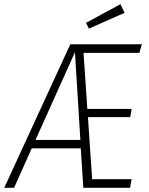

<svg xmlns="http://www.w3.org/2000/svg" viewBox="-49 -895 710 915"><path d="M544.9 -834 375 -758.8 360.8 -786.1 524.9 -875ZM615.2 -643.1H349.1L367.2 -376H578.1L571.8 -336.9H370.1L390.1 -41H578.1L570.8 0H348.1L335.9 -188H102.1L18.1 0H-28.8L286.1 -684.1H627ZM120.1 -228H334L308.1 -646Z"/></svg>

Font: Fira Sans Compressed ExtraLight
Style: Italic
Weight: 250
Width: 3
Italic angle: -8°
Designer: Carrois Corporate & Edenspiekermann AG
Foundry: Carrois Corporate GbR & Edenspiekermann AG
Version: Version 4.203;PS 004.203;hotconv 1.0.88;makeotf.lib2.5.64775